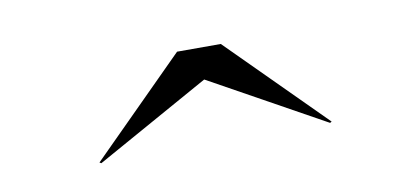

<svg xmlns="http://www.w3.org/2000/svg" viewBox="-31 -839 607 281"><g transform="rotate(-10 272.0 -699.0)"><path d="M272 -723 102.5 -628.5 100 -630 240 -770H305L445 -630L442.5 -628.5Z"/></g></svg>

Font: Bodoni* 72pt Fatface
Style: Regular
Weight: 900
Version: Version 2.3